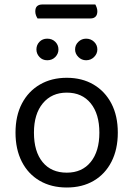

<svg xmlns="http://www.w3.org/2000/svg" viewBox="-20 -821 593 854"><path d="M383 -739H147Q143 -745 140 -753Q137 -761 137 -770Q137 -787 145.5 -794Q154 -801 167 -801H404Q407 -796 410 -787.5Q413 -779 413 -771Q413 -755 405 -747Q397 -739 383 -739ZM504 -231Q504 -157 476 -102Q448 -47 397 -17Q346 13 277 13Q208 13 156.5 -17Q105 -47 77 -102Q49 -157 49 -231Q49 -306 77.5 -360.5Q106 -415 157.5 -445Q209 -475 277 -475Q345 -475 396 -445Q447 -415 475.5 -360.5Q504 -306 504 -231ZM277 -409Q210 -409 170.5 -361.5Q131 -314 131 -231Q131 -147 169.5 -100Q208 -53 277 -53Q345 -53 383.5 -100.5Q422 -148 422 -231Q422 -314 383.5 -361.5Q345 -409 277 -409ZM240 -601Q240 -582 226 -567.5Q212 -553 190 -553Q169 -553 155.5 -567.5Q142 -582 142 -601Q142 -621 155.5 -635Q169 -649 190 -649Q212 -649 226 -635Q240 -621 240 -601ZM413 -601Q413 -582 398.5 -567.5Q384 -553 363 -553Q343 -553 328.5 -567.5Q314 -582 314 -601Q314 -621 328.5 -635Q343 -649 363 -649Q384 -649 398.5 -635Q413 -621 413 -601Z"/></svg>

Font: Baloo Paaji 2
Style: Regular
Weight: 400
Designer: Shuchita Grover, Noopur Datye and Ek Type
Foundry: Ek Type
Version: Version 1.700